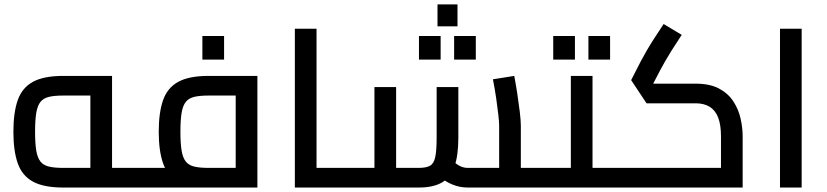

<svg xmlns="http://www.w3.org/2000/svg" viewBox="-20 -840 3705 860"><path d="M263 0Q176 0 127.5 -26.5Q79 -53 59.5 -108.5Q40 -164 40 -250Q40 -336 59.5 -391.5Q79 -447 127.5 -473.5Q176 -500 263 -500H481.9V0H384.8V-454.9L436.8 -412H263Q224.1 -412 199.5 -406.2Q174.9 -400.4 161.4 -383.8Q148 -367.1 142.5 -334.9Q137.1 -302.6 137.1 -250Q137.1 -197.4 142.5 -165.1Q148 -132.9 161.4 -116.2Q174.9 -99.6 199.5 -93.8Q224.1 -88 263 -88H593.2V0ZM593.2 0V-88Q605.9 -88 609.6 -76.1Q613.2 -64.2 613.2 -44Q613.2 -23.8 609.6 -11.9Q605.9 0 593.2 0Z M593 0V-88H1095.2L1035.7 -37.7V-454.9L1087.8 -412H914Q875 -412 850.4 -406.2Q825.9 -400.4 812.4 -383.8Q798.9 -367.1 793.5 -334.9Q788.1 -302.6 788.1 -250Q788.1 -197.4 793.5 -165.1Q798.9 -132.9 812.4 -116.2Q825.9 -99.6 850.4 -93.8Q875 -88 914 -88V0Q827 0 778.5 -26.5Q730 -53 710.5 -108.5Q691 -164 691 -250Q691 -336 710.5 -391.5Q730 -447 778.5 -473.5Q827 -500 914 -500H1132.9V0ZM593 0Q580.6 0 576.8 -11.9Q573 -23.8 573 -44Q573 -64.2 576.8 -76.1Q580.6 -88 593 -88ZM886.5 -573V-678.8H983.7V-573Z M1397.8 0V-88H1528.6V0ZM1300.7 0V-711.2H1397.8V0ZM1528.6 0V-88Q1541.3 -88 1545 -76.1Q1548.6 -64.2 1548.6 -44Q1548.6 -23.8 1545 -11.9Q1541.3 0 1528.6 0Z M2312.9 0V-88H2424.8V0ZM2074.5 0Q2039.7 0 2006.1 -13.6Q1972.5 -27.1 1941.2 -54.8L2005.6 -120.6Q2026.9 -102.3 2042.7 -95.1Q2058.5 -88 2074.5 -88H2243.9L2215.8 -57.1V-277.4Q2215.8 -293.4 2212.1 -326.2Q2208.4 -359 2202.4 -400.5Q2196.3 -442 2187.9 -484.8L2283.4 -500Q2290.2 -464.7 2296.9 -421.4Q2303.5 -378 2308.2 -339Q2312.9 -300 2312.9 -277.4V0ZM1529 0V-88H1679.7L1657.2 -64.6V-450H1754.3V0ZM1754.3 0V-88H1855.8Q1888.4 -88 1905.7 -97.4Q1923 -106.8 1929.4 -135.9Q1935.8 -165.1 1935.8 -223.2V-450H2033V-223.2Q2033 -141.8 2014.9 -92.6Q1996.9 -43.4 1958.1 -21.7Q1919.3 0 1855.8 0ZM1529 0Q1516.6 0 1512.8 -11.9Q1509 -23.8 1509 -44Q1509 -64.2 1512.8 -76.1Q1516.6 -88 1529 -88ZM2424.8 0V-88Q2437.6 -88 2441.2 -76.1Q2444.8 -64.2 2444.8 -44Q2444.8 -23.8 2441.2 -11.9Q2437.6 0 2424.8 0ZM1939.6 -722V-820.3H2029.2V-722ZM1856.6 -573V-678.8H1953.7V-573ZM2014.1 -573V-678.8H2111.2V-573Z M2634 0V-88H2746V0ZM2425 0V-88H2582.7L2536.9 -51.4V-500H2634V0ZM2425 0Q2412.6 0 2408.8 -11.9Q2405 -23.8 2405 -44Q2405 -64.2 2408.8 -76.1Q2412.6 -88 2425 -88ZM2746 0V-88Q2758.7 -88 2762.3 -76.1Q2766 -64.2 2766 -44Q2766 -23.8 2762.3 -11.9Q2758.7 0 2746 0ZM2458 -573V-678.8H2555.2V-573ZM2615.6 -573V-678.8H2712.7V-573Z M2746 0V-88H3242.6L3209.4 -57.7V-229.3Q3209.4 -280.5 3196.9 -313.1Q3184.3 -345.6 3159.2 -361.4Q3134 -377.3 3095.5 -377.3H2875.9L2807 -481.1L2851.4 -567.8Q2862.8 -588.9 2875.7 -611.4Q2888.5 -633.8 2907 -662.8Q2925.5 -691.9 2952.5 -732.4L3033.6 -683.9Q3006 -642.1 2988.8 -614.7Q2971.6 -587.3 2960 -566.9Q2948.4 -546.6 2937.7 -526.7L2885.4 -426.2L2861.3 -465.3H3095.5Q3159.8 -465.3 3201 -443.2Q3242.1 -421.1 3265.2 -385.3Q3288.3 -349.5 3297.4 -308.1Q3306.5 -266.8 3306.5 -229.3V0ZM2746 0Q2733.6 0 2729.8 -11.9Q2726 -23.8 2726 -44Q2726 -64.2 2729.8 -76.1Q2733.6 -88 2746 -88Z M3473.7 0V-711.2H3570.8V0Z"/></svg>

Font: TitilliumWeb ExtraLight
Style: Regular
Weight: 400
Designer: Mohamed Gaber, Accademia di Belle Arti di Urbino and others
Foundry: Kief Type Foundry, Accademia di Belle Arti di Urbino and others
Version: Version 3.000; ttfautohint (v1.8.2)